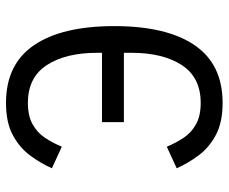

<svg xmlns="http://www.w3.org/2000/svg" viewBox="-81 -669 762 640"><g transform="rotate(-90 300.0 -349.0)"><path d="M277 12Q212 12 170 -10.5Q128 -33 102 -68Q76 -103 59 -141L131 -174Q144 -143 161 -117.5Q178 -92 206 -76.5Q234 -61 277 -61Q362 -61 403 -124Q444 -187 444 -292V-317H213V-390H444V-406Q444 -511 403 -574Q362 -637 277 -637Q234 -637 206 -621.5Q178 -606 161 -580.5Q144 -555 131 -524L59 -557Q76 -595 102 -630Q128 -665 170 -687.5Q212 -710 277 -710Q406 -710 469.5 -616.5Q533 -523 533 -349Q533 -175 469.5 -81.5Q406 12 277 12Z"/></g></svg>

Font: Lilex Nerd Font
Style: Regular
Weight: 400
Designer: Mike Abbink, Paul van der Laan, Pieter van Rosmalen, Mikhael Khrustik
Foundry: Mikhael Khrustik
Version: Version 2.400; ttfautohint (v1.8.4.7-5d5b);Nerd Fonts 3.3.0